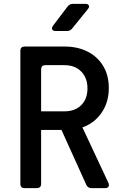

<svg xmlns="http://www.w3.org/2000/svg" viewBox="-20 -970 640 990"><path d="M107 0Q85 0 85 -22V-708Q85 -730 107 -730H313Q381 -730 432.5 -703.5Q484 -677 512.5 -629Q541 -581 541 -516Q541 -443 504 -389Q467 -335 405 -313L539 -27Q544 -15 539.5 -7.5Q535 0 522 0H451Q433 0 425 -17L297 -300H192V-22Q192 0 169 0ZM192 -396H313Q367 -396 399 -428Q431 -460 431 -514Q431 -569 398.5 -601.5Q366 -634 313 -634H214Q192 -634 192 -612ZM268 -810Q254 -810 249.5 -817.5Q245 -825 253 -837L329 -937Q339 -950 356 -950H420Q434 -950 438 -942Q442 -934 433 -923L352 -823Q342 -810 325 -810Z"/></svg>

Font: Pitagon Sans Mono SemiBold
Style: Regular
Weight: 600
Monospace: yes
Designer: Travis Tran
Foundry: Pitagon
Version: Version 1.001; ttfautohint (v1.8.4.7-5d5b);gftools[0.9.26]